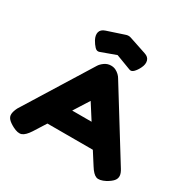

<svg xmlns="http://www.w3.org/2000/svg" viewBox="-206 -1108 1277 1308"><g transform="rotate(30 432.0 -454.0)"><path d="M839 -120Q857 -92 858 -70.5Q859 -49 844 -31.5Q829 -14 797 4Q752 27 726 17.5Q700 8 671 -39L431 -415L193 -39Q164 6 137.5 16Q111 26 67 3Q35 -14 20.5 -30.5Q6 -47 7.5 -68.5Q9 -90 24 -120L347 -641Q358 -660 381 -676.5Q404 -693 432 -693Q453 -693 469 -685Q485 -677 497.5 -665Q510 -653 517 -640ZM223 -134 301 -295H562L640 -134ZM434 -928Q442 -928 448.5 -926Q455 -924 458 -923L587 -880Q619 -870 626 -844Q633 -818 617 -786Q604 -759 587 -742Q570 -725 553 -732L434 -777L316 -734Q297 -727 280.5 -744.5Q264 -762 250 -787Q233 -819 239.5 -844Q246 -869 279 -880L409 -923Q411 -924 418.5 -926Q426 -928 434 -928Z"/></g></svg>

Font: Fredoka SemiExpanded
Style: Bold
Weight: 700
Width: 6
Designer: Ben Nathan
Foundry: Milena B. Brandão, Ben Nathan
Version: Version 2.001